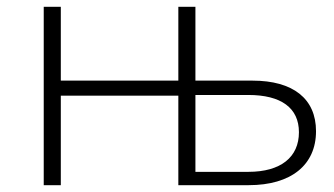

<svg xmlns="http://www.w3.org/2000/svg" viewBox="-20 -542 978 562"><path d="M108 -522V0H158V-262H502V0H708C832 0 905 -59 905 -158C905 -253 838 -306 719 -306H552V-522H502V-306H158V-522ZM707 -264C803 -264 855 -226 855 -155C855 -82 802 -39 707 -39H552V-264Z"/></svg>

Font: Montserrat Light
Style: Regular
Weight: 300
Designer: Julieta Ulanovsky
Foundry: Julieta Ulanovsky
Version: Version 7.200